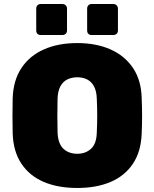

<svg xmlns="http://www.w3.org/2000/svg" viewBox="-20 -924 767 954"><path d="M364 10Q268 10 197.5 -20Q127 -50 86.5 -110.5Q46 -171 43 -261Q42 -303 42 -347.5Q42 -392 43 -436Q46 -525 86.5 -586Q127 -647 198 -678.5Q269 -710 364 -710Q458 -710 529 -678.5Q600 -647 641 -586Q682 -525 684 -436Q686 -392 686 -347.5Q686 -303 684 -261Q681 -171 640.5 -110.5Q600 -50 529.5 -20Q459 10 364 10ZM364 -160Q406 -160 433 -185.5Q460 -211 461 -267Q463 -310 463 -350.5Q463 -391 461 -433Q460 -470 447.5 -494Q435 -518 413.5 -529Q392 -540 364 -540Q336 -540 314 -529Q292 -518 279.5 -494Q267 -470 266 -433Q265 -391 265 -350.5Q265 -310 266 -267Q268 -211 294.5 -185.5Q321 -160 364 -160ZM435 -750Q425 -750 419 -756Q413 -762 413 -773V-881Q413 -891 419 -897.5Q425 -904 435 -904H543Q553 -904 559.5 -897.5Q566 -891 566 -881V-773Q566 -762 559.5 -756Q553 -750 543 -750ZM183 -750Q172 -750 166 -756Q160 -762 160 -773V-881Q160 -891 166 -897.5Q172 -904 183 -904H290Q300 -904 306.5 -897.5Q313 -891 313 -881V-773Q313 -762 306.5 -756Q300 -750 290 -750Z"/></svg>

Font: Rubik Light ExtraBold
Style: Regular
Weight: 800
Version: Version 2.104